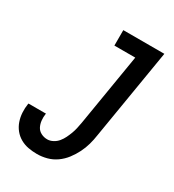

<svg xmlns="http://www.w3.org/2000/svg" viewBox="-180 -838 859 948"><g transform="rotate(30 250.0 -363.5)"><path d="M178 8Q153 8 128.5 3.5Q104 -1 83 -13Q62 -25 47 -43.5Q32 -62 24 -85Q16 -108 14.5 -133.5Q13 -159 17 -184L18 -187H118L117 -185Q114 -166 116 -147Q118 -128 126 -112.5Q134 -97 150.5 -88.5Q167 -80 186 -80Q202 -80 218 -88.5Q234 -97 245 -110.5Q256 -124 263.5 -139.5Q271 -155 277 -171Q283 -187 286.5 -203.5Q290 -220 293 -236L361 -647H242V-735H476L391 -222Q387 -194 379.5 -167Q372 -140 359 -114Q346 -88 328 -64.5Q310 -41 286 -24Q262 -7 234 0.5Q206 8 178 8Z"/></g></svg>

Font: Iosevka Term Curly Semibold
Style: Italic
Weight: 600
Italic angle: -9°
Designer: Belleve Invis
Foundry: Belleve Invis
Version: Version 32.3.0